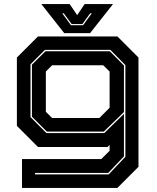

<svg xmlns="http://www.w3.org/2000/svg" viewBox="-20 -718 766 938"><path d="M87.5 200V59H475L515.5 18.5V-10L505.5 0H165.5L62.5 -103V-437L165.5 -540H553.5L656.5 -437V97L553.5 200ZM151 134H511L592.5 48V-400L519 -474.5H199.5L129 -404V-146L206.5 -68H489.5L585.5 -161.5V46L508.5 127H151ZM209 -75 136 -148V-402L202 -467.5H516.5L585.5 -398V-170.5L487 -75ZM234.5 -141.5H465.5L515.5 -191.5V-368.5L484.5 -399H234.5L204 -368.5V-172ZM294 -556 182 -698H320.5L357 -644L393.5 -698H532L420 -556ZM326.5 -595H386L428.5 -653H420.5L382.5 -600.5H330L291.5 -653H284Z"/></svg>

Font: Tourney Expanded ExtraBold
Style: Regular
Weight: 800
Width: 7
Designer: Tyler Finck
Foundry: Etcetera Type Co
Version: Version 1.010; ttfautohint (v1.8.3)